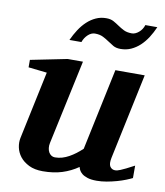

<svg xmlns="http://www.w3.org/2000/svg" viewBox="-81 -777 737 856"><g transform="rotate(10 287.0 -348.5)"><path d="M571.8 -27.8Q561.5 -22.5 543.7 -15.4Q525.9 -8.3 504.2 -2.2Q482.4 3.9 459 8.1Q435.5 12.2 414.1 12.2Q388.2 12.2 372.1 6.8Q356 1.5 346.9 -6.1Q337.9 -13.7 334 -21.7Q330.1 -29.8 329.1 -35.2Q295.9 -12.2 257.3 0Q218.8 12.2 169.9 12.2Q132.8 12.2 107.2 -0.5Q81.5 -13.2 66.7 -32.2Q51.8 -51.3 47.1 -74Q42.5 -96.7 46.9 -117.2L111.8 -423.8L27.8 -433.1V-466.8L192.9 -500H262.2L180.2 -117.2Q177.7 -105.5 179 -94.7Q180.2 -84 184.6 -75.9Q189 -67.9 196.3 -63Q203.6 -58.1 212.9 -58.1Q229.5 -58.1 245.4 -62.7Q261.2 -67.4 276.1 -75.7Q291 -84 305.2 -94.7Q319.3 -105.5 333 -118.2L411.1 -487.8H543.9L461.9 -100.1Q456.1 -72.3 464.1 -60.1Q472.2 -47.9 487.8 -47.9Q491.7 -47.9 496.8 -49.1Q502 -50.3 511 -54Q520 -57.6 534.4 -64.7Q548.8 -71.8 571.8 -84ZM562 -709Q550.8 -683.1 536.4 -660.6Q522 -638.2 503.9 -621.3Q485.8 -604.5 464.1 -594.7Q442.4 -585 417 -585Q397 -585 383.8 -592.5Q370.6 -600.1 357.9 -608.9Q345.2 -617.7 330.3 -625.2Q315.4 -632.8 293 -632.8Q285.2 -632.8 277.1 -629.2Q269 -625.5 262 -618.9Q254.9 -612.3 249.3 -603.8Q243.7 -595.2 240.2 -585H186Q197.8 -610.8 212.4 -633.3Q227.1 -655.8 245.1 -672.6Q263.2 -689.5 284.7 -699.2Q306.2 -709 331.1 -709Q351.1 -709 364.5 -701.7Q377.9 -694.3 390.6 -685.5Q403.3 -676.8 418 -669.4Q432.6 -662.1 455.1 -662.1Q462.9 -662.1 470.9 -665.8Q479 -669.4 486.3 -675.8Q493.7 -682.1 499.3 -690.7Q504.9 -699.2 507.8 -709Z"/></g></svg>

Font: Charis SIL Eur
Style: Bold Italic
Weight: 700
Italic angle: -11°
Foundry: SIL International
Version: Version 5.000